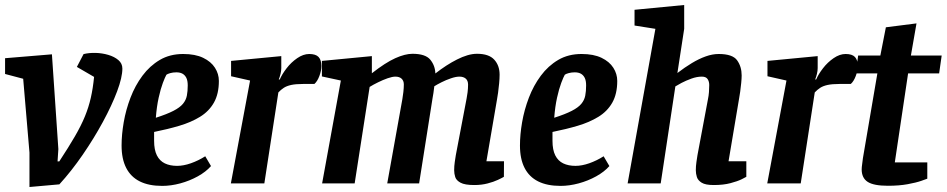

<svg xmlns="http://www.w3.org/2000/svg" viewBox="-23 -727 3752 761"><path d="M93.8 14.2V-122.2L68.9 -414.8L-2.9 -433.8V-496.3L182.8 -511.7L208.3 -136L205.1 -87.2H211.9Q249 -143.7 273.9 -186.6Q298.8 -229.6 313.6 -265.8Q328.4 -301.9 336.9 -339.2Q345.4 -376.4 349.9 -422.2L281.7 -461.8L308.2 -512.6Q329.5 -517.9 355.7 -517.3Q381.8 -516.6 406.1 -509.5Q430.3 -502.4 446.2 -488.9Q462 -475.5 462 -455.3Q462 -420.7 441.2 -365Q420.3 -309.3 384.8 -243.8Q349.3 -178.3 304.8 -113.6Q260.3 -48.9 212.3 3.7Z M619.9 9.8Q566.7 9.8 531.1 -8Q495.4 -25.9 477.2 -61.4Q458.9 -97 458.9 -150.1Q458.9 -193.4 467.4 -242.6Q475.9 -291.8 494.2 -339.8Q512.5 -387.8 541.6 -426.9Q570.6 -466 610.5 -489.5Q650.3 -513 703.1 -513Q750.7 -513 782.1 -497.9Q813.5 -482.8 829 -458.4Q844.5 -434.1 844.5 -406.2Q844.5 -355.1 824.9 -320.3Q805.2 -285.6 769.6 -263.9Q734 -242.1 687.8 -228.5Q641.6 -214.8 587.8 -204V-169Q587.8 -133.1 598.8 -111.2Q609.8 -89.3 630.4 -79.4Q651 -69.6 678.8 -69.6Q704.2 -69.6 733.7 -79.9Q763.2 -90.3 790.5 -107.6L813.3 -68.8Q793.3 -46 761 -28.1Q728.6 -10.2 691.7 -0.2Q654.7 9.8 619.9 9.8ZM594.7 -260.3Q638.4 -274.3 664.2 -287.6Q689.9 -300.8 702 -315.4Q714.1 -329.9 717.6 -347.7Q721.1 -365.5 721.1 -388.3Q721.1 -407.2 715.6 -418.4Q710 -429.5 700.3 -434.9Q690.6 -440.3 676.1 -440.3Q662.8 -440.3 651.8 -437.2Q640.8 -434.1 636.6 -430.8Q631.4 -421.9 622.5 -398.4Q613.7 -375 605.9 -339.9Q598.1 -304.8 594.7 -260.3Z M892 0 968.2 -407.8 892.9 -424.8V-485.6L1091.9 -504.6V-457Q1091.9 -446.4 1088.9 -434Q1085.9 -421.6 1081.9 -412H1085.9Q1094.9 -433 1113 -456.5Q1131.1 -480 1155.1 -496.5Q1179.2 -513 1202.7 -513Q1228.5 -513 1239.7 -501.1Q1250.8 -489.1 1250.8 -465.7Q1250.8 -446.6 1242.8 -425.6Q1234.8 -404.5 1223.1 -394.2H1178Q1149.5 -394.2 1131.3 -390.3Q1113.1 -386.3 1101.7 -378.8Q1090.3 -371.3 1080.3 -360.7L1024.7 0Z M1856.9 6.4Q1819.3 6.4 1802.3 -2.9Q1785.4 -12.1 1781.3 -25.4Q1777.1 -38.8 1777.1 -52.3Q1777.1 -68.7 1779.5 -85Q1781.9 -101.4 1783.6 -111.7L1826.4 -336.6Q1828.4 -345.9 1830.3 -361.2Q1832.2 -376.4 1832.2 -391.6Q1832.2 -407.5 1823 -415.4Q1813.8 -423.3 1797.8 -423.3Q1783.7 -423.3 1764.1 -416.5Q1744.4 -409.8 1726.9 -400.9Q1709.4 -392.1 1698.4 -385.1Q1696.6 -370.6 1694.9 -358.2Q1693.3 -345.8 1691.3 -336.9L1638.2 0H1511.8L1571.8 -334.2Q1574 -346.1 1575.8 -362.6Q1577.6 -379.1 1577.6 -392.2Q1577.6 -406.8 1568.8 -415.1Q1560 -423.3 1544.1 -423.3Q1532 -423.3 1513.4 -416.8Q1494.8 -410.3 1475.4 -400.7Q1456 -391.2 1442.1 -382.5L1382.7 0H1253.7L1328 -407.8L1252.9 -424V-485.6L1450.9 -504.6V-436.6Q1504.5 -478.7 1543.6 -496.3Q1582.6 -513.8 1611.9 -513.8Q1663.2 -513.8 1682.4 -490.5Q1701.6 -467.1 1702.6 -435.8Q1724.2 -452.7 1745.8 -466.7Q1767.4 -480.7 1788.5 -491.3Q1809.6 -502 1829.5 -507.9Q1849.5 -513.8 1867.8 -513.8Q1914.7 -513.8 1935.9 -490.6Q1957.2 -467.4 1957.2 -431Q1957.2 -416.2 1955.4 -396.8Q1953.6 -377.4 1951.2 -359.9Q1948.8 -342.4 1946.8 -332.2L1904.9 -87.7H1974.6L1974.2 -26.2Q1967.5 -22.1 1950.5 -14.1Q1933.6 -6.1 1909.6 0.1Q1885.6 6.4 1856.9 6.4Z M2198.9 9.8Q2145.7 9.8 2110.1 -8Q2074.4 -25.9 2056.2 -61.4Q2037.9 -97 2037.9 -150.1Q2037.9 -193.4 2046.4 -242.6Q2054.9 -291.8 2073.2 -339.8Q2091.5 -387.8 2120.6 -426.9Q2149.6 -466 2189.5 -489.5Q2229.3 -513 2282.1 -513Q2329.7 -513 2361.1 -497.9Q2392.5 -482.8 2408 -458.4Q2423.5 -434.1 2423.5 -406.2Q2423.5 -355.1 2403.9 -320.3Q2384.2 -285.6 2348.6 -263.9Q2313 -242.1 2266.8 -228.5Q2220.6 -214.8 2166.8 -204V-169Q2166.8 -133.1 2177.8 -111.2Q2188.8 -89.3 2209.4 -79.4Q2230 -69.6 2257.8 -69.6Q2283.2 -69.6 2312.7 -79.9Q2342.2 -90.3 2369.5 -107.6L2392.3 -68.8Q2372.3 -46 2340 -28.1Q2307.6 -10.2 2270.7 -0.2Q2233.7 9.8 2198.9 9.8ZM2173.7 -260.3Q2217.4 -274.3 2243.2 -287.6Q2268.9 -300.8 2281 -315.4Q2293.1 -329.9 2296.6 -347.7Q2300.1 -365.5 2300.1 -388.3Q2300.1 -407.2 2294.6 -418.4Q2289 -429.5 2279.3 -434.9Q2269.6 -440.3 2255.1 -440.3Q2241.8 -440.3 2230.8 -437.2Q2219.8 -434.1 2215.6 -430.8Q2210.4 -421.9 2201.5 -398.4Q2192.7 -375 2184.9 -339.9Q2177.1 -304.8 2173.7 -260.3Z M2805.9 6.4Q2772.9 6.4 2758.1 -2.9Q2743.2 -12.1 2739.1 -25.4Q2734.9 -38.8 2734.9 -52.3Q2734.9 -67.9 2737.3 -84.6Q2739.6 -101.4 2741.4 -111.7L2783.1 -334.2Q2785.9 -347.3 2787 -361.9Q2788.1 -376.5 2788.1 -389.9Q2788.1 -403.9 2781.6 -413.6Q2775.1 -423.3 2758.9 -423.3Q2738.8 -423.3 2717.1 -415.3Q2695.4 -407.4 2678.1 -398.3Q2660.8 -389.1 2653.8 -384.5L2595.7 0H2464.6L2574.7 -612.7L2492 -625.8V-688.2L2688.8 -707.2V-612.7L2661.9 -437.6Q2690.8 -459.8 2719.1 -476.9Q2747.5 -494 2774.2 -503.5Q2800.9 -513 2825.6 -513Q2880.6 -513 2898.6 -488Q2916.6 -462.9 2916.6 -428.1Q2916.6 -415.9 2914.8 -397.9Q2913 -380 2910.8 -363.6Q2908.5 -347.1 2906.5 -336.9L2864.6 -87.7H2935.1V-26.2Q2932.3 -24.2 2916.2 -16.3Q2900 -8.4 2872.1 -1Q2844.2 6.4 2805.9 6.4Z M3018 0 3094.2 -407.8 3018.9 -424.8V-485.6L3217.9 -504.6V-457Q3217.9 -446.4 3214.9 -434Q3211.9 -421.6 3207.9 -412H3211.9Q3220.9 -433 3239 -456.5Q3257.1 -480 3281.1 -496.5Q3305.2 -513 3328.7 -513Q3354.5 -513 3365.7 -501.1Q3376.8 -489.1 3376.8 -465.7Q3376.8 -446.6 3368.8 -425.6Q3360.8 -404.5 3349.1 -394.2H3304Q3275.5 -394.2 3257.3 -390.3Q3239.1 -386.3 3227.7 -378.8Q3216.3 -371.3 3206.3 -360.7L3150.7 0Z M3496.3 9.3Q3439.8 9.3 3416 -6.2Q3392.3 -21.7 3392.3 -55.7Q3392.3 -63.7 3394.3 -77.2Q3396.3 -90.7 3397.3 -100.7L3454.5 -436.1H3368.7L3378.3 -507H3466.3L3488.2 -618.8L3609.6 -634.3L3587.4 -507H3709.4L3699.3 -436.1H3576.3L3523.6 -83.2H3652.4V-18.8Q3649.4 -17.6 3628.9 -10.3Q3608.4 -3.1 3574.5 3.1Q3540.6 9.3 3496.3 9.3Z"/></svg>

Font: Faustina Light
Style: Italic
Weight: 300
Italic angle: -8°
Designer: Alfonso Garcia
Foundry: http://www.omnibus-type.com
Version: Version 1.200